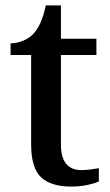

<svg xmlns="http://www.w3.org/2000/svg" viewBox="-20 -679 407 709"><path d="M244 10Q168 10 131.5 -24.5Q95 -59 95 -146V-476H19V-519Q41 -519 64 -528Q87 -537 103 -554Q134 -586 149 -659H205V-536H336V-476H205V-146Q205 -97 224.5 -74Q244 -51 279 -51Q297 -51 313 -53Q329 -55 345 -58V-9Q331 -2 302.5 4Q274 10 244 10Z"/></svg>

Font: Noto Serif Lao Medium
Style: Regular
Weight: 500
Designer: Monotype Design Team
Foundry: Monotype Imaging Inc.
Version: Version 2.003; ttfautohint (v1.8.4.7-5d5b)